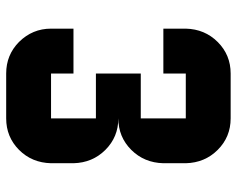

<svg xmlns="http://www.w3.org/2000/svg" viewBox="-91 -657 748 606"><g transform="rotate(-90 283.0 -354.0)"><path d="M212.4 0Q153.8 0 113 -40.8Q72.3 -81.5 70.8 -141.6V-212.4Q72.3 -272.9 113 -313.7Q153.8 -354.5 212.4 -354.5Q153.8 -354.5 113 -395.3Q72.3 -436 70.8 -496.1V-566.9Q72.3 -627.4 113 -668Q153.8 -708.5 212.4 -708.5H354Q412.6 -708.5 453.6 -668Q495.6 -625.5 495.6 -566.9V-496.1H354V-566.9H212.4V-425.3H354V-283.7H212.4V-141.6H354V-212.4H495.6V-141.6Q494.1 -81.5 453.4 -40.8Q412.6 0 354 0Z"/></g></svg>

Font: Blazma
Style: Regular
Weight: 400
Designer: GGBotNet
Version: 1.00